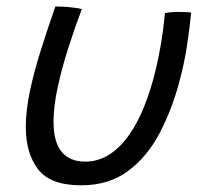

<svg xmlns="http://www.w3.org/2000/svg" viewBox="-20 -544 629 588"><path d="M485 -503.5Q500 -507.5 526 -507.5Q536 -507.5 547.8 -507Q559.5 -506.5 565.5 -505.5Q560.5 -454 552 -400Q543.5 -346 529.5 -294.5Q506.5 -208 468.5 -135.8Q430.5 -63.5 371.8 -20Q313 23.5 228.5 23.5Q134 23.5 96.5 -25.8Q59 -75 59 -154.5Q59 -206 72 -266.8Q85 -327.5 105.8 -392.8Q126.5 -458 149.5 -524Q157 -524 168 -523.8Q179 -523.5 188 -522.5Q199.5 -521.5 211 -520Q222.5 -518.5 230.5 -516Q208.5 -458 188.8 -396Q169 -334 156.5 -276Q144 -218 144 -171.5Q144 -108.5 169 -78.8Q194 -49 241 -49Q308.5 -49 362 -113.2Q415.5 -177.5 450 -303.5Q462 -349 471 -398.8Q480 -448.5 485 -503.5Z"/></svg>

Font: Grandstander Light
Style: Italic
Weight: 300
Italic angle: -15°
Designer: Tyler Finck
Foundry: Etcetera Type Co
Version: Version 1.200; ttfautohint (v1.8.3)